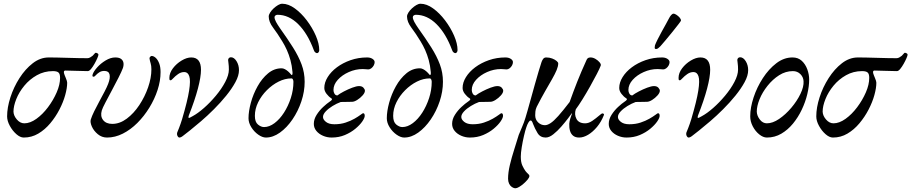

<svg xmlns="http://www.w3.org/2000/svg" viewBox="-20 -721 4870 1026"><path d="M107 14Q88 14 67.5 -4Q47 -22 32.5 -48.5Q18 -75 18 -99Q18 -146 35.5 -200.5Q53 -255 84 -303.5Q115 -352 155 -383Q195 -414 241 -414Q257 -414 283.5 -413.5Q310 -413 340.5 -412Q371 -411 399.5 -410.5Q428 -410 447 -410Q455 -410 462.5 -414.5Q470 -419 475 -423Q481 -429 485 -434Q489 -439 491 -439Q496 -439 501 -436Q506 -433 506 -429Q506 -424 500 -410Q494 -396 485 -380Q476 -364 466.5 -352.5Q457 -341 449 -341Q444 -341 426 -341.5Q408 -342 386.5 -342.5Q365 -343 348.5 -343.5Q332 -344 329 -344Q319 -344 322 -330Q324 -322 331.5 -304.5Q339 -287 339 -279Q339 -251 328.5 -213Q318 -175 297.5 -135.5Q277 -96 248.5 -62Q220 -28 184.5 -7Q149 14 107 14ZM110 -62Q141 -62 174.5 -86Q208 -110 236.5 -148Q265 -186 283 -227.5Q301 -269 301 -305Q301 -326 292.5 -333.5Q284 -341 263 -341Q216 -341 177 -319Q138 -297 110 -263Q82 -229 67 -191.5Q52 -154 52 -124Q53 -102 70.5 -82Q88 -62 110 -62Z M552 14Q524 14 502.5 -4Q481 -22 471 -44.5Q461 -67 465 -82Q471 -101 483.5 -126.5Q496 -152 511 -179.5Q526 -207 539 -232Q552 -257 558 -273Q570 -304 565.5 -323Q561 -342 537 -342Q522 -342 510.5 -334.5Q499 -327 492 -319Q485 -311 481 -311Q476 -311 474.5 -313.5Q473 -316 475 -323Q480 -339 499 -360.5Q518 -382 544.5 -398Q571 -414 596 -414Q616 -414 626.5 -406.5Q637 -399 639.5 -386.5Q642 -374 637 -358Q630 -339 613.5 -306.5Q597 -274 578 -238.5Q559 -203 543.5 -173.5Q528 -144 524 -131Q515 -100 531 -79.5Q547 -59 580 -59Q620 -59 657.5 -87Q695 -115 724.5 -159.5Q754 -204 771.5 -254.5Q789 -305 789 -350Q789 -370 785 -382.5Q781 -395 779 -408Q778 -413 782.5 -417.5Q787 -422 790 -422Q801 -422 812 -412Q823 -402 830.5 -383Q838 -364 838 -336Q838 -289 822 -240Q806 -191 778 -145.5Q750 -100 714 -64Q678 -28 636.5 -7Q595 14 552 14Z M938 14Q935 14 931.5 10Q928 6 926.5 0Q925 -6 927 -13Q928 -15 936.5 -36.5Q945 -58 953 -84Q982 -182 990.5 -236.5Q999 -291 991.5 -313.5Q984 -336 965 -336Q947 -336 931.5 -325Q916 -314 906 -303Q896 -292 892 -292Q887 -292 886 -294.5Q885 -297 885 -304Q885 -331 904 -356Q923 -381 950.5 -397.5Q978 -414 1002 -414Q1028 -414 1041 -397.5Q1054 -381 1054 -348Q1054 -310 1037.5 -247.5Q1021 -185 989 -104Q988 -100 987 -95.5Q986 -91 990 -91Q993 -91 996 -93Q999 -95 1009 -100Q1037 -115 1070 -144Q1103 -173 1133.5 -209.5Q1164 -246 1183.5 -283Q1203 -320 1203 -349Q1203 -369 1201 -382.5Q1199 -396 1199 -400Q1199 -406 1203 -410.5Q1207 -415 1214 -415Q1231 -415 1244 -394Q1257 -373 1257 -346Q1257 -317 1238 -282Q1219 -247 1189 -210Q1159 -173 1123.5 -137.5Q1088 -102 1054 -73Q1020 -44 995 -24Q970 -5 958.5 4.5Q947 14 938 14Z M1401 14Q1382 14 1360 -1.5Q1338 -17 1323 -41Q1308 -65 1308 -89Q1308 -126 1320.5 -172Q1333 -218 1356.5 -260Q1380 -302 1412.5 -329Q1445 -356 1485 -356Q1493 -356 1502 -351.5Q1511 -347 1520 -339Q1529 -331 1536 -322Q1540 -318 1542 -322.5Q1544 -327 1543 -336Q1540 -371 1532 -400Q1524 -429 1513 -453.5Q1502 -478 1489 -499Q1463 -542 1439.5 -573Q1416 -604 1416 -633Q1416 -642 1423.5 -654Q1431 -666 1442.5 -676.5Q1454 -687 1466 -694Q1478 -701 1488 -701Q1521 -701 1555.5 -676Q1590 -651 1619.5 -612Q1649 -573 1667.5 -530.5Q1686 -488 1686 -453Q1686 -447 1682.5 -442Q1679 -437 1674 -437Q1671 -437 1665.5 -440.5Q1660 -444 1657 -453Q1624 -542 1573.5 -592Q1523 -642 1463 -642Q1457 -642 1452 -638.5Q1447 -635 1447 -629Q1447 -619 1455 -604Q1463 -589 1477 -569Q1517 -513 1546 -467Q1575 -421 1591.5 -377Q1608 -333 1608 -284Q1608 -232 1590.5 -179.5Q1573 -127 1543 -83Q1513 -39 1476 -12.5Q1439 14 1401 14ZM1391 -42Q1419 -42 1447 -63Q1475 -84 1497.5 -119Q1520 -154 1534 -197Q1548 -240 1548 -284Q1548 -290 1545.5 -296Q1543 -302 1537 -302Q1503 -302 1469 -285Q1435 -268 1406 -239Q1377 -210 1359.5 -174.5Q1342 -139 1342 -102Q1342 -69 1358.5 -55.5Q1375 -42 1391 -42Z M1752 14Q1728 14 1706 4.5Q1684 -5 1670.5 -21.5Q1657 -38 1657 -59Q1657 -84 1672 -107.5Q1687 -131 1707 -149.5Q1727 -168 1742 -178Q1750 -183 1753 -187.5Q1756 -192 1750 -196Q1737 -204 1725 -219.5Q1713 -235 1713 -251Q1713 -280 1731 -309Q1749 -338 1780.5 -361.5Q1812 -385 1853.5 -399.5Q1895 -414 1942 -414Q1959 -414 1970.5 -406.5Q1982 -399 1982 -389Q1982 -380 1977 -371Q1972 -362 1964 -356Q1956 -350 1948 -350Q1943 -350 1935 -351Q1927 -352 1918 -352Q1880 -352 1844 -336Q1808 -320 1785 -294.5Q1762 -269 1762 -240Q1762 -229 1767.5 -220Q1773 -211 1783 -211Q1796 -221 1818 -232.5Q1840 -244 1862.5 -252.5Q1885 -261 1899 -261Q1914 -261 1922 -252.5Q1930 -244 1930 -236Q1930 -225 1917.5 -211Q1905 -197 1889 -187Q1873 -177 1861 -177Q1847 -177 1833 -176.5Q1819 -176 1801 -176Q1779 -168 1757 -154.5Q1735 -141 1720.5 -125.5Q1706 -110 1706 -96Q1706 -82 1722 -69.5Q1738 -57 1767 -57Q1800 -57 1827 -66Q1854 -75 1874 -86.5Q1894 -98 1906 -107Q1918 -116 1920 -116Q1929 -116 1929 -102Q1929 -91 1916 -72Q1903 -53 1879 -33Q1855 -13 1823 0.5Q1791 14 1752 14Z M2140 14Q2121 14 2099 -1.5Q2077 -17 2062 -41Q2047 -65 2047 -89Q2047 -126 2059.5 -172Q2072 -218 2095.5 -260Q2119 -302 2151.5 -329Q2184 -356 2224 -356Q2232 -356 2241 -351.5Q2250 -347 2259 -339Q2268 -331 2275 -322Q2279 -318 2281 -322.5Q2283 -327 2282 -336Q2279 -371 2271 -400Q2263 -429 2252 -453.5Q2241 -478 2228 -499Q2202 -542 2178.5 -573Q2155 -604 2155 -633Q2155 -642 2162.5 -654Q2170 -666 2181.5 -676.5Q2193 -687 2205 -694Q2217 -701 2227 -701Q2260 -701 2294.5 -676Q2329 -651 2358.5 -612Q2388 -573 2406.5 -530.5Q2425 -488 2425 -453Q2425 -447 2421.5 -442Q2418 -437 2413 -437Q2410 -437 2404.5 -440.5Q2399 -444 2396 -453Q2363 -542 2312.5 -592Q2262 -642 2202 -642Q2196 -642 2191 -638.5Q2186 -635 2186 -629Q2186 -619 2194 -604Q2202 -589 2216 -569Q2256 -513 2285 -467Q2314 -421 2330.5 -377Q2347 -333 2347 -284Q2347 -232 2329.5 -179.5Q2312 -127 2282 -83Q2252 -39 2215 -12.5Q2178 14 2140 14ZM2130 -42Q2158 -42 2186 -63Q2214 -84 2236.5 -119Q2259 -154 2273 -197Q2287 -240 2287 -284Q2287 -290 2284.5 -296Q2282 -302 2276 -302Q2242 -302 2208 -285Q2174 -268 2145 -239Q2116 -210 2098.5 -174.5Q2081 -139 2081 -102Q2081 -69 2097.5 -55.5Q2114 -42 2130 -42Z M2491 14Q2467 14 2445 4.5Q2423 -5 2409.5 -21.5Q2396 -38 2396 -59Q2396 -84 2411 -107.5Q2426 -131 2446 -149.5Q2466 -168 2481 -178Q2489 -183 2492 -187.5Q2495 -192 2489 -196Q2476 -204 2464 -219.5Q2452 -235 2452 -251Q2452 -280 2470 -309Q2488 -338 2519.5 -361.5Q2551 -385 2592.5 -399.5Q2634 -414 2681 -414Q2698 -414 2709.5 -406.5Q2721 -399 2721 -389Q2721 -380 2716 -371Q2711 -362 2703 -356Q2695 -350 2687 -350Q2682 -350 2674 -351Q2666 -352 2657 -352Q2619 -352 2583 -336Q2547 -320 2524 -294.5Q2501 -269 2501 -240Q2501 -229 2506.5 -220Q2512 -211 2522 -211Q2535 -221 2557 -232.5Q2579 -244 2601.5 -252.5Q2624 -261 2638 -261Q2653 -261 2661 -252.5Q2669 -244 2669 -236Q2669 -225 2656.5 -211Q2644 -197 2628 -187Q2612 -177 2600 -177Q2586 -177 2572 -176.5Q2558 -176 2540 -176Q2518 -168 2496 -154.5Q2474 -141 2459.5 -125.5Q2445 -110 2445 -96Q2445 -82 2461 -69.5Q2477 -57 2506 -57Q2539 -57 2566 -66Q2593 -75 2613 -86.5Q2633 -98 2645 -107Q2657 -116 2659 -116Q2668 -116 2668 -102Q2668 -91 2655 -72Q2642 -53 2618 -33Q2594 -13 2562 0.5Q2530 14 2491 14Z M2735 285Q2725 285 2715.5 278.5Q2706 272 2700.5 260.5Q2695 249 2695 234Q2695 201 2704.5 161Q2714 121 2727.5 79Q2741 37 2752 0Q2757 -13 2769 -40.5Q2781 -68 2788 -92Q2791 -102 2799 -129.5Q2807 -157 2817 -194Q2827 -231 2838 -269.5Q2849 -308 2858.5 -340.5Q2868 -373 2874 -390Q2878 -401 2883.5 -407.5Q2889 -414 2899 -414Q2916 -414 2930.5 -408.5Q2945 -403 2954 -395.5Q2963 -388 2963 -382Q2963 -367 2954.5 -346.5Q2946 -326 2930 -298Q2914 -270 2893 -233.5Q2872 -197 2848 -150Q2842 -137 2841 -125Q2840 -113 2840 -105Q2840 -82 2855.5 -67Q2871 -52 2892 -52Q2905 -52 2922 -63Q2939 -74 2963.5 -101.5Q2988 -129 3024 -176Q3044 -232 3064.5 -284Q3085 -336 3115 -402Q3119 -410 3124.5 -412Q3130 -414 3136 -414Q3149 -414 3162.5 -406Q3176 -398 3184.5 -387.5Q3193 -377 3190 -370Q3185 -356 3169.5 -326Q3154 -296 3133.5 -259.5Q3113 -223 3092.5 -190Q3072 -157 3057 -137Q3048 -109 3060.5 -85.5Q3073 -62 3107 -62Q3126 -62 3145.5 -75.5Q3165 -89 3180 -102Q3195 -115 3199 -115Q3203 -115 3206 -112.5Q3209 -110 3207 -106Q3193 -70 3170.5 -43Q3148 -16 3123 -1Q3098 14 3075 14Q3055 14 3043 4.5Q3031 -5 3026 -22Q3021 -39 3022 -60Q3023 -73 3027.5 -87.5Q3032 -102 3037 -115H3035Q3031 -109 3015.5 -88.5Q3000 -68 2979.5 -44.5Q2959 -21 2937 -3.5Q2915 14 2896 14Q2867 14 2852.5 -10Q2838 -34 2828 -60Q2827 -64 2825 -68Q2823 -72 2821 -74.5Q2819 -77 2815 -77Q2810 -77 2803.5 -66Q2797 -55 2792 -39Q2787 -25 2780 5Q2773 35 2768 66Q2763 97 2763 116Q2763 146 2771.5 164Q2780 182 2788 193Q2796 203 2802.5 208.5Q2809 214 2809 219Q2809 227 2800 238Q2791 249 2778.5 260Q2766 271 2754 278Q2742 285 2735 285Z M3328 14Q3304 14 3282 4.5Q3260 -5 3246.5 -21.5Q3233 -38 3233 -59Q3233 -84 3248 -107.5Q3263 -131 3283 -149.5Q3303 -168 3318 -178Q3326 -183 3329 -187.5Q3332 -192 3326 -196Q3313 -204 3301 -219.5Q3289 -235 3289 -251Q3289 -280 3307 -309Q3325 -338 3356.5 -361.5Q3388 -385 3429.5 -399.5Q3471 -414 3518 -414Q3535 -414 3546.5 -406.5Q3558 -399 3558 -389Q3558 -380 3553 -371Q3548 -362 3540 -356Q3532 -350 3524 -350Q3519 -350 3511 -351Q3503 -352 3494 -352Q3456 -352 3420 -336Q3384 -320 3361 -294.5Q3338 -269 3338 -240Q3338 -229 3343.5 -220Q3349 -211 3359 -211Q3372 -221 3394 -232.5Q3416 -244 3438.5 -252.5Q3461 -261 3475 -261Q3490 -261 3498 -252.5Q3506 -244 3506 -236Q3506 -225 3493.5 -211Q3481 -197 3465 -187Q3449 -177 3437 -177Q3423 -177 3409 -176.5Q3395 -176 3377 -176Q3355 -168 3333 -154.5Q3311 -141 3296.5 -125.5Q3282 -110 3282 -96Q3282 -82 3298 -69.5Q3314 -57 3343 -57Q3376 -57 3403 -66Q3430 -75 3450 -86.5Q3470 -98 3482 -107Q3494 -116 3496 -116Q3505 -116 3505 -102Q3505 -91 3492 -72Q3479 -53 3455 -33Q3431 -13 3399 0.5Q3367 14 3328 14ZM3486 -459Q3478 -459 3478.5 -467Q3479 -475 3480 -479Q3484 -490 3493.5 -509Q3503 -528 3515 -550Q3527 -572 3538 -591.5Q3549 -611 3555 -623Q3560 -633 3566.5 -640.5Q3573 -648 3580 -648Q3585 -648 3594.5 -642Q3604 -636 3611.5 -627.5Q3619 -619 3619 -611Q3619 -609 3606 -592Q3593 -575 3574 -551.5Q3555 -528 3537 -506.5Q3519 -485 3509 -474Q3504 -469 3498 -464Q3492 -459 3486 -459Z M3659 14Q3656 14 3652.5 10Q3649 6 3647.5 0Q3646 -6 3648 -13Q3649 -15 3657.5 -36.5Q3666 -58 3674 -84Q3703 -182 3711.5 -236.5Q3720 -291 3712.5 -313.5Q3705 -336 3686 -336Q3668 -336 3652.5 -325Q3637 -314 3627 -303Q3617 -292 3613 -292Q3608 -292 3607 -294.5Q3606 -297 3606 -304Q3606 -331 3625 -356Q3644 -381 3671.5 -397.5Q3699 -414 3723 -414Q3749 -414 3762 -397.5Q3775 -381 3775 -348Q3775 -310 3758.5 -247.5Q3742 -185 3710 -104Q3709 -100 3708 -95.5Q3707 -91 3711 -91Q3714 -91 3717 -93Q3720 -95 3730 -100Q3758 -115 3791 -144Q3824 -173 3854.5 -209.5Q3885 -246 3904.5 -283Q3924 -320 3924 -349Q3924 -369 3922 -382.5Q3920 -396 3920 -400Q3920 -406 3924 -410.5Q3928 -415 3935 -415Q3952 -415 3965 -394Q3978 -373 3978 -346Q3978 -317 3959 -282Q3940 -247 3910 -210Q3880 -173 3844.5 -137.5Q3809 -102 3775 -73Q3741 -44 3716 -24Q3691 -5 3679.5 4.5Q3668 14 3659 14Z M4078 14Q4058 14 4037 -3Q4016 -20 4002.5 -46Q3989 -72 3989 -99Q3989 -146 4007 -200.5Q4025 -255 4056.5 -303.5Q4088 -352 4128.5 -383Q4169 -414 4215 -414Q4245 -414 4264.5 -396Q4284 -378 4294 -350.5Q4304 -323 4304 -296Q4304 -260 4294 -218Q4284 -176 4264.5 -135Q4245 -94 4217.5 -60.5Q4190 -27 4155 -6.5Q4120 14 4078 14ZM4078 -62Q4109 -62 4143.5 -85.5Q4178 -109 4208.5 -145Q4239 -181 4257.5 -219.5Q4276 -258 4274 -287Q4273 -309 4257 -325Q4241 -341 4217 -341Q4178 -341 4143.5 -319Q4109 -297 4081.5 -262.5Q4054 -228 4039 -191Q4024 -154 4024 -124Q4025 -102 4040.5 -82Q4056 -62 4078 -62Z M4431 14Q4412 14 4391.5 -4Q4371 -22 4356.5 -48.5Q4342 -75 4342 -99Q4342 -146 4359.5 -200.5Q4377 -255 4408 -303.5Q4439 -352 4479 -383Q4519 -414 4565 -414Q4581 -414 4607.5 -413.5Q4634 -413 4664.5 -412Q4695 -411 4723.5 -410.5Q4752 -410 4771 -410Q4779 -410 4786.5 -414.5Q4794 -419 4799 -423Q4805 -429 4809 -434Q4813 -439 4815 -439Q4820 -439 4825 -436Q4830 -433 4830 -429Q4830 -424 4824 -410Q4818 -396 4809 -380Q4800 -364 4790.5 -352.5Q4781 -341 4773 -341Q4768 -341 4750 -341.5Q4732 -342 4710.5 -342.5Q4689 -343 4672.5 -343.5Q4656 -344 4653 -344Q4643 -344 4646 -330Q4648 -322 4655.5 -304.5Q4663 -287 4663 -279Q4663 -251 4652.5 -213Q4642 -175 4621.5 -135.5Q4601 -96 4572.5 -62Q4544 -28 4508.5 -7Q4473 14 4431 14ZM4434 -62Q4465 -62 4498.5 -86Q4532 -110 4560.5 -148Q4589 -186 4607 -227.5Q4625 -269 4625 -305Q4625 -326 4616.5 -333.5Q4608 -341 4587 -341Q4540 -341 4501 -319Q4462 -297 4434 -263Q4406 -229 4391 -191.5Q4376 -154 4376 -124Q4377 -102 4394.5 -82Q4412 -62 4434 -62Z"/></svg>

Font: EB Garamond
Style: Italic
Weight: 400
Italic angle: -17.2°
Designer: Georg Duffner and Octavio Pardo
Foundry: Georg Duffner
Version: Version 1.001